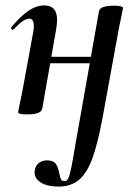

<svg xmlns="http://www.w3.org/2000/svg" viewBox="-20 -415 508 710"><path d="M108 224Q108 202 121 190Q134 178 153 178Q177 178 186 190.5Q195 203 199 225Q202 241 205.5 248Q209 255 219 255Q227 255 232.5 244.5Q238 234 244.5 200.5Q251 167 259 118L274 34L346 -374Q351 -394 402 -394Q419 -394 427 -391.5Q435 -389 435 -386L431 -365Q421 -318 420 -312L359 22Q341 118 321 172Q301 226 271.5 250.5Q242 275 196 275Q156 275 132 260.5Q108 246 108 224ZM47 0 51 -21Q61 -68 62 -74L103 -297Q105 -306 105 -319Q105 -346 88 -346Q67 -346 30 -306Q29 -305 27 -305Q24 -305 22 -308.5Q20 -312 22 -315Q58 -357 86.5 -376Q115 -395 144 -395Q191 -395 191 -342Q191 -327 188 -309L136 -12Q131 8 80 8Q47 8 47 0ZM126 -205H368L365 -181H123Z"/></svg>

Font: Cormorant Infant
Style: Bold Italic
Weight: 700
Italic angle: -10°
Designer: Christian Thalmann (Catharsis Fonts)
Foundry: Catharsis Fonts
Version: Version 4.000